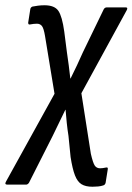

<svg xmlns="http://www.w3.org/2000/svg" viewBox="-69 -516 503 729"><path d="M282 193Q256 193 240.5 183.5Q225 174 215.5 149.5Q206 125 199 80L191 0Q187 -25 184.5 -49.5Q182 -74 180 -99H179Q167 -74 155 -49.5Q143 -25 131 0L41 178Q36 185 30 185H-41Q-53 185 -46 173L138 -160L102 -379Q97 -409 90 -417.5Q83 -426 71 -426Q60 -426 44 -423Q38 -422 38 -430L46 -481Q47 -488 54 -491Q64 -493 75.5 -494.5Q87 -496 100 -496Q138 -496 152.5 -475Q167 -454 175 -396L185 -318Q189 -293 192 -268Q195 -243 198 -218H199Q212 -244 223.5 -268.5Q235 -293 246 -318L325 -481Q329 -488 337 -488H408Q418 -488 412 -477L240 -162L276 68Q284 103 291 113Q298 123 311 123Q320 123 334 120Q342 118 340 128L332 178Q330 186 323 188Q314 191 303.5 192Q293 193 282 193Z"/></svg>

Font: Sofia Sans Condensed Medium
Style: Italic
Weight: 500
Italic angle: -9°
Designer: Botio Nikoltchev, Ani Petrova
Foundry: lettersoup
Version: Version 4.101; ttfautohint (v1.8.4.7-5d5b)